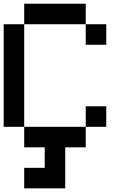

<svg xmlns="http://www.w3.org/2000/svg" viewBox="-20 -798 707 1040"><path d="M111.1 -111.1H0V-666.7H111.1ZM222.2 0H111.1V-111.1H444.4V0H333.3V222.2H111.1V111.1H222.2ZM444.4 -666.7H111.1V-777.8H444.4ZM555.6 -555.6H444.4V-666.7H555.6ZM555.6 -111.1H444.4V-222.2H555.6Z"/></svg>

Font: Pixeloid Mono
Style: Regular
Weight: 400
Monospace: yes
Designer: GGBotNet
Foundry: GGBotNet
Version: 0.5